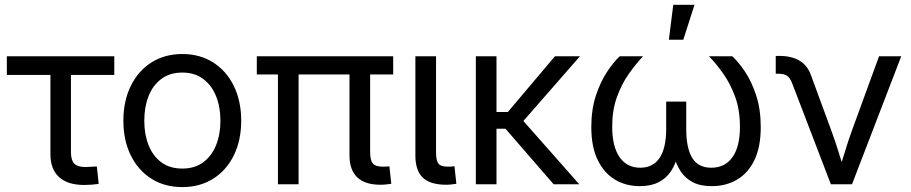

<svg xmlns="http://www.w3.org/2000/svg" viewBox="-20 -762 3767 794"><path d="M328.1 2.9Q259.8 2.9 224.1 -29.8Q188.5 -62.5 188.5 -124.5V-452.1H8.3V-529.3H452.6V-452.1H273.4V-132.3Q273.4 -99.6 287.1 -85.4Q300.8 -71.3 333.5 -71.3Q344.2 -71.3 356.4 -72.3Q368.7 -73.2 380.4 -73.7L388.2 -1.5Q375 0.5 359.6 1.7Q344.2 2.9 328.1 2.9Z M733.9 11.7Q661.1 11.7 606.2 -22.9Q551.3 -57.6 520.8 -119.6Q490.2 -181.6 490.2 -262.7Q490.2 -344.2 520.8 -406.5Q551.3 -468.8 606.2 -503.7Q661.1 -538.6 733.9 -538.6Q806.6 -538.6 861.6 -503.7Q916.5 -468.8 947 -406.5Q977.5 -344.2 977.5 -262.7Q977.5 -181.6 947 -119.6Q916.5 -57.6 861.6 -22.9Q806.6 11.7 733.9 11.7ZM733.9 -64.9Q785.2 -64.9 820.3 -90.8Q855.5 -116.7 873.5 -161.6Q891.6 -206.5 891.6 -262.7Q891.6 -319.3 873.5 -364.3Q855.5 -409.2 820.3 -435.5Q785.2 -461.9 733.9 -461.9Q682.6 -461.9 647.5 -435.8Q612.3 -409.7 594.5 -364.7Q576.7 -319.8 576.7 -262.7Q576.7 -206.1 594.5 -161.4Q612.3 -116.7 647.2 -90.8Q682.1 -64.9 733.9 -64.9Z M1553.2 2Q1488.8 2 1457 -29.1Q1425.3 -60.1 1425.3 -118.2V-505.9H1510.7V-132.8Q1510.7 -99.6 1521.7 -86.2Q1532.7 -72.8 1562.5 -72.8Q1572.3 -72.8 1578.1 -73Q1584 -73.2 1590.3 -74.2L1598.1 -2Q1588.9 -0.5 1577.6 0.7Q1566.4 2 1553.2 2ZM1129.4 0V-505.9H1214.8V0ZM1042 -454.1V-529.3H1606V-454.1Z M1825.7 2Q1758.8 2 1728.3 -27.6Q1697.8 -57.1 1697.8 -118.2V-529.3H1783.2V-132.8Q1783.2 -98.1 1793 -85.4Q1802.7 -72.8 1832.5 -72.8Q1840.8 -72.8 1847.7 -73.2Q1854.5 -73.7 1859.4 -74.7L1867.2 -2Q1858.4 -0.5 1847.4 0.7Q1836.4 2 1825.7 2Z M2033.2 -529.3V0H1947.8V-529.3ZM2378.4 -529.3 2116.2 -229.5H2000V-298.8H2080.1L2274.9 -529.3ZM2269.5 0 2068.4 -231.9 2112.3 -297.9 2375.5 0Z M2626 7.8Q2567.9 7.8 2522.7 -19.5Q2477.5 -46.9 2451.4 -101.1Q2425.3 -155.3 2425.3 -236.3Q2425.3 -309.1 2444.1 -366.2Q2462.9 -423.3 2490.2 -464.6Q2517.6 -505.9 2543 -529.3H2639.2Q2608.9 -497.1 2579.6 -455.3Q2550.3 -413.6 2531 -359.9Q2511.7 -306.2 2511.7 -237.8Q2511.7 -156.7 2542 -112.5Q2572.3 -68.4 2627.4 -68.4Q2680.7 -68.4 2707.8 -109.1Q2734.9 -149.9 2734.9 -228V-341.8H2817.9V-228Q2817.9 -149.9 2842.5 -109.1Q2867.2 -68.4 2921.4 -68.4Q2978.5 -68.4 3009.3 -112.3Q3040 -156.2 3040 -237.8Q3040 -307.1 3020.3 -361.3Q3000.5 -415.5 2971.2 -457Q2941.9 -498.5 2912.1 -529.3H3008.3Q3033.7 -506.3 3061 -465.6Q3088.4 -424.8 3107.2 -367.2Q3126 -309.6 3126 -236.3Q3126 -154.8 3100.1 -100.6Q3074.2 -46.4 3028.3 -19.3Q2982.4 7.8 2923.3 7.8Q2876 7.8 2844.5 -8.8Q2813 -25.4 2794.4 -54.2Q2775.9 -83 2766.1 -119.6H2782.2Q2773.4 -81.5 2753.9 -52.7Q2734.4 -23.9 2702.9 -8.1Q2671.4 7.8 2626 7.8ZM2746.1 -597.7 2764.2 -742.2H2852.1L2805.7 -597.7Z M3416 0 3255.4 -418.9Q3247.1 -440.4 3234.6 -448.7Q3222.2 -457 3199.7 -457H3188V-530.8H3202.1Q3252.9 -530.8 3285.9 -511.5Q3318.8 -492.2 3333.5 -451.7L3418.5 -220.2Q3434.6 -176.8 3447.5 -134.3Q3460.4 -91.8 3473.6 -50.3H3447.8Q3461.4 -91.8 3474.1 -134.5Q3486.8 -177.2 3502.4 -220.2L3615.2 -529.3H3707L3503.4 0Z"/></svg>

Font: Inter 24pt
Style: Regular
Weight: 400
Designer: Rasmus Andersson
Foundry: rsms
Version: Version 4.001;git-66647c0bb